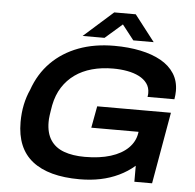

<svg xmlns="http://www.w3.org/2000/svg" viewBox="-59 -932 1021 1004"><g transform="rotate(5 452.0 -430.5)"><path d="M395 12Q232 12 147 -55Q62 -122 62 -259Q62 -308 71 -351Q80 -394 97 -431Q127 -517 186 -576.5Q245 -636 328.5 -667.5Q412 -699 516 -699Q591 -699 653.5 -686Q716 -673 761.5 -647.5Q807 -622 832 -583Q857 -544 857 -492Q857 -482 856 -471Q855 -460 853 -448H712Q713 -454 713.5 -459Q714 -464 714 -468Q714 -498 698.5 -519Q683 -540 656.5 -553.5Q630 -567 595 -573.5Q560 -580 520 -580Q460 -580 409.5 -566Q359 -552 320.5 -524.5Q282 -497 256 -456.5Q230 -416 219 -361Q216 -344 214 -331Q212 -318 210.5 -307.5Q209 -297 208.5 -288.5Q208 -280 208 -272Q208 -215 232 -178Q256 -141 302 -124Q348 -107 412 -107Q490 -107 547.5 -125Q605 -143 639 -176.5Q673 -210 680 -255L681 -262H433L454 -376H841L775 0H682V-84Q645 -52 600 -30.5Q555 -9 504 1.5Q453 12 395 12ZM346 -736 500 -873H613L719 -736H612L526 -846H587L461 -736Z"/></g></svg>

Font: Archivo SemiExpanded SemiBold
Style: Italic
Weight: 600
Width: 6
Italic angle: -10°
Designer: Hector Gatti
Foundry: Omnibus-Type
Version: Version 2.001